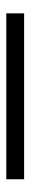

<svg xmlns="http://www.w3.org/2000/svg" viewBox="243 -196 98 625"><g transform="rotate(90 292.5 117.0)"><path d="M23 146V88H563V146Z"/></g></svg>

Font: Glacial Indifference
Style: Regular
Weight: 400
Designer: Alfredo Marco Pradil
Version: Version 1.00